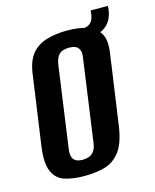

<svg xmlns="http://www.w3.org/2000/svg" viewBox="-103 -727 653 810"><g transform="rotate(-15 223.0 -322.0)"><path d="M166 12Q116 12 80 0.5Q44 -11 28 -47.5Q12 -84 22 -156L66 -466Q74 -519 99 -548Q124 -577 164 -588.5Q204 -600 253 -600Q303 -600 339.5 -588Q376 -576 393.5 -547Q411 -518 404 -466L360 -157Q350 -84 323 -47.5Q296 -11 256.5 0.5Q217 12 166 12ZM176 -56Q190 -56 203 -60.5Q216 -65 225.5 -77.5Q235 -90 238 -113L288 -471Q292 -495 285.5 -507.5Q279 -520 267.5 -524Q256 -528 242 -528Q228 -528 215 -524Q202 -520 193 -507.5Q184 -495 180 -471L130 -113Q127 -90 133 -77.5Q139 -65 150.5 -60.5Q162 -56 176 -56ZM295 -541 301 -591H318Q362 -591 369 -638L371 -656H446L445 -639Q437 -586 399.5 -563.5Q362 -541 295 -541Z"/></g></svg>

Font: Alumni Sans
Style: Bold Italic
Weight: 700
Italic angle: -8°
Designer: Robert E. Leuschke
Foundry: Robert E. Leuschke
Version: Version 1.016